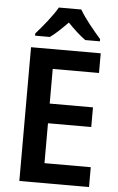

<svg xmlns="http://www.w3.org/2000/svg" viewBox="-62 -979 627 1021"><g transform="rotate(5 252.0 -468.5)"><path d="M330 -937H210C186 -894 133 -829 97 -789V-777H176C206 -798 236 -828 270 -862C303 -828 334 -799 365 -777H443V-789C407 -830 355 -892 330 -937ZM453 0V-106H206V-319H437V-424H206V-609H453V-714H81V0Z"/></g></svg>

Font: Noto Sans Lao Looped SemiCondensed SemiBold
Style: Regular
Weight: 600
Width: 4
Designer: Mark Frömberg, Ben Mitchell
Foundry: The Fontpad Ltd
Version: Version 1.002